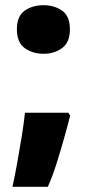

<svg xmlns="http://www.w3.org/2000/svg" viewBox="-20 -580 337 739"><path d="M250 -135Q241 -99 227 -49Q213 1 197 51.5Q181 102 164 139H28Q38 93 47 42.5Q56 -8 64 -57Q72 -106 76 -146H243ZM45 -467Q45 -518 75 -539Q105 -560 148 -560Q189 -560 219 -539Q249 -518 249 -467Q249 -417 219 -395Q189 -373 148 -373Q105 -373 75 -395Q45 -417 45 -467Z"/></svg>

Font: Noto Sans Cham Black
Style: Regular
Weight: 900
Version: Version 2.002